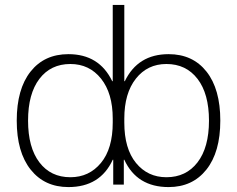

<svg xmlns="http://www.w3.org/2000/svg" viewBox="-20 -750 963 780"><path d="M656 -490Q579 -490 532 -430.5Q485 -371 485 -268V-252Q485 -146 532.5 -88Q580 -30 656 -30Q736 -30 782.5 -90.5Q829 -151 829 -260Q829 -369 782.5 -429.5Q736 -490 656 -490ZM266 -30Q342 -30 390 -88Q438 -146 438 -252V-268Q438 -371 390.5 -430.5Q343 -490 266 -490Q186 -490 140 -429.5Q94 -369 94 -260Q94 -151 140 -90.5Q186 -30 266 -30ZM258 -530Q383 -530 436 -420H438V-730H485V-420H487Q540 -530 665 -530Q763 -530 819 -459Q875 -388 875 -260Q875 -132 818.5 -61Q762 10 665 10Q536 10 485 -101H483V0H440V-101H438Q387 10 258 10Q161 10 104.5 -61Q48 -132 48 -260Q48 -388 104 -459Q160 -530 258 -530Z"/></svg>

Font: M PLUS 1p Light
Style: Regular
Weight: 300
Version: Version 1.061